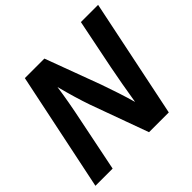

<svg xmlns="http://www.w3.org/2000/svg" viewBox="-175 -921 1112 1112"><g transform="rotate(-45 381.5 -365.0)"><path d="M763 -730 612 0H450L321 -355Q291 -441 260 -560Q246 -458 217 -320L152 0H11L163 -730H323L449 -391Q489 -279 517 -181Q538 -311 560 -423L622 -730Z"/></g></svg>

Font: Nacelle Bold
Style: Italic
Weight: 700
Italic angle: -12°
Designer: Sora Sagano
Foundry: Sora Sagano
Version: Version 1.000;FEAKit 1.0